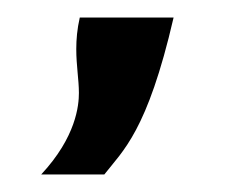

<svg xmlns="http://www.w3.org/2000/svg" viewBox="-20 -100 259 219"><path d="M27 99H99C120 72 148 50 178 -80H71C68 -67 67 -55 67 -44C67 -25 70 -9 70 6C70 20 67 56 27 99Z"/></svg>

Font: Pfennig
Style: BoldItalic
Weight: 700
Italic angle: -13°
Version: Version 20100423